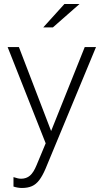

<svg xmlns="http://www.w3.org/2000/svg" viewBox="-20 -715 515 954"><path d="M89 219Q69 219 47 212V165Q60 169 68 171Q76 173 85 173Q111 173 129 157.5Q147 142 162 105L207 -3L18 -481H74L234 -64L401 -481H457L206 124Q191 159 175 180Q159 201 138.5 210Q118 219 89 219ZM195 -579 300 -695H375L243 -579Z"/></svg>

Font: Red Hat Text VF
Style: Regular
Weight: 300
Designer: Pentagram, MCKL
Foundry: Pentagram, MCKL
Version: Version 1.023